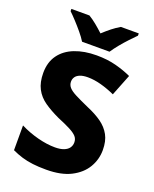

<svg xmlns="http://www.w3.org/2000/svg" viewBox="-169 -1025 909 1130"><g transform="rotate(20 285.5 -460.0)"><path d="M536 -212Q536 -153 506 -102.5Q476 -52 415.5 -21Q355 10 261 10Q213 10 176.5 5.5Q140 1 108.5 -8.5Q77 -18 45 -33V-188Q99 -161 157 -146Q215 -131 265 -131Q298 -131 320 -139.5Q342 -148 352.5 -163Q363 -178 363 -197Q363 -219 349.5 -234Q336 -249 306.5 -264.5Q277 -280 226 -301Q172 -326 132.5 -353.5Q93 -381 72 -421Q51 -461 51 -520Q51 -587 84 -632.5Q117 -678 176 -701Q235 -724 312 -724Q380 -724 434.5 -709.5Q489 -695 532 -675L479 -541Q435 -561 391 -573Q347 -585 307 -585Q278 -585 259 -577.5Q240 -570 231 -557Q222 -544 222 -527Q222 -507 235.5 -491.5Q249 -476 280 -460Q311 -444 365 -420Q420 -397 457.5 -370Q495 -343 515.5 -305.5Q536 -268 536 -212ZM203 -770Q189 -793 166.5 -820Q144 -847 120.5 -872.5Q97 -898 78 -916V-930H191Q217 -914 239.5 -895.5Q262 -877 288 -853Q314 -877 338 -896Q362 -915 388 -930H500V-916Q483 -899 459 -873.5Q435 -848 412.5 -820.5Q390 -793 375 -770Z"/></g></svg>

Font: Noto Sans Syriac Eastern ExtraBold
Style: Regular
Weight: 800
Designer: Patrick Giasson and the Monotype Design Team
Foundry: Monotype Imaging Inc.
Version: Version 3.001